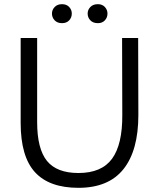

<svg xmlns="http://www.w3.org/2000/svg" viewBox="-20 -892 762 920"><path d="M565 -710H642L643 -341Q643 -171 571.5 -81.5Q500 8 356 8Q216 8 147.5 -67Q79 -142 79 -303V-710H158V-307Q158 -179 205 -121Q252 -63 356 -63Q467 -63 517 -131.5Q567 -200 566 -342ZM277 -781Q255 -781 242 -794.5Q229 -808 229 -827Q229 -845 242 -858.5Q255 -872 277 -872Q299 -872 311.5 -858.5Q324 -845 324 -827Q324 -808 311.5 -794.5Q299 -781 277 -781ZM449 -781Q426 -781 413 -794.5Q400 -808 400 -827Q400 -845 413 -858.5Q426 -872 449 -872Q470 -872 482.5 -858.5Q495 -845 495 -827Q495 -808 482.5 -794.5Q470 -781 449 -781Z"/></svg>

Font: LivvicRegular
Style: Regular
Weight: 400
Designer: Jacques Le Bailly, Baron von Fonthausen
Version: Version 1.001; ttfautohint (v1.8.2)